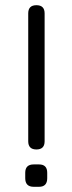

<svg xmlns="http://www.w3.org/2000/svg" viewBox="-20 -718 278 738"><path d="M120 -143.5Q88.5 -143.5 88.5 -175V-666.5Q88.5 -698 120 -698Q151.5 -698 151.5 -666.5V-175Q151.5 -143.5 120 -143.5ZM109.5 0Q77 0 77 -33V-54Q77 -86 109.5 -86H130Q161.5 -86 161.5 -54V-33Q161.5 0 130 0Z"/></svg>

Font: Jura Light Medium
Style: Regular
Weight: 500
Version: Version 5.106